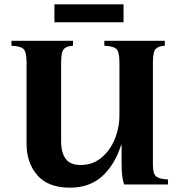

<svg xmlns="http://www.w3.org/2000/svg" viewBox="-20 -854 841 889"><path d="M304 15Q203 15 153 -42.5Q103 -100 103 -188V-565Q103 -614 88.5 -627.5Q74 -641 33 -642V-665H318V-642Q289 -641 276 -627.5Q263 -614 263 -565V-198Q263 -149 283.5 -119.5Q304 -90 354 -90Q408 -90 448 -122.5Q488 -155 510.5 -208Q533 -261 533 -322V-565Q533 -614 518.5 -627.5Q504 -641 463 -642V-665H743V-642Q714 -641 701 -627.5Q688 -614 688 -565V-90Q688 -49 703 -37Q718 -25 758 -23V0H555Q549 -16 546 -38.5Q543 -61 543 -100V-183H541Q510 -88 451.5 -36.5Q393 15 304 15ZM232 -834H552V-751H232Z"/></svg>

Font: Bona Nova SC
Style: Bold
Weight: 700
Designer: Mateusz Machalski
Foundry: Capitalics
Version: Version 4.001; ttfautohint (v1.8.4.7-5d5b)